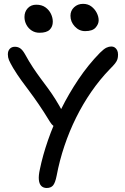

<svg xmlns="http://www.w3.org/2000/svg" viewBox="-20 -952 644 987"><path d="M220 14.4Q203.2 14.4 192.6 4.2Q182 -6 179.8 -27.5Q177.6 -49 185 -81.8Q199.4 -152.4 226.9 -231.7Q254.4 -311 294 -390.7Q333.6 -470.4 383.8 -545Q434 -619.6 493.8 -680.6Q514.2 -700.8 527.2 -706.9Q540.2 -713 552.2 -713Q562.2 -713 569.7 -708.1Q577.2 -703.2 582 -694Q586.8 -684.8 586.8 -671.4Q586.8 -658.2 583.9 -648.2Q581 -638.2 572 -626.5Q563 -614.8 543.8 -595.8Q493 -543.2 449.5 -480.3Q406 -417.4 371.3 -347.4Q336.6 -277.4 311.2 -202Q285.8 -126.6 271.2 -48.8Q263.8 -11.4 252.5 1.5Q241.2 14.4 220 14.4ZM280.8 -295.6Q266.6 -295.6 256 -303.6Q245.4 -311.6 237.2 -325.2Q203.8 -380 177.9 -417.5Q152 -455 130.7 -483.4Q109.4 -511.8 89.4 -539.2Q69.4 -566.6 47.6 -602.4Q31.8 -629.6 26.1 -643.2Q20.4 -656.8 20.4 -672.6Q20.4 -690.4 30.2 -701Q40 -711.6 56.4 -711.6Q72.2 -711.6 84 -703.5Q95.8 -695.4 107.4 -675.4Q130 -634.2 149.7 -604.7Q169.4 -575.2 187.6 -550.6Q205.8 -526 224.9 -500.3Q244 -474.6 264.3 -442.6Q284.6 -410.6 308.4 -365.4Q312.8 -356 314.4 -344.1Q316 -332.2 313.2 -321.1Q310.4 -310 302.5 -302.8Q294.6 -295.6 280.8 -295.6ZM417.6 -792Q386.8 -792 364.5 -815.9Q342.2 -839.8 342.2 -871Q342.2 -897 360.8 -914.6Q379.4 -932.2 406.8 -932.2Q432 -932.2 449.7 -918.8Q467.4 -905.4 477.3 -885.9Q487.2 -866.4 487.2 -847.4Q487.2 -828.2 471.4 -810.1Q455.6 -792 417.6 -792ZM183 -783.6Q160.6 -783.6 143.2 -794.8Q125.8 -806 115.8 -824.6Q105.8 -843.2 105.8 -864.8Q105.8 -891.6 122.5 -909.7Q139.2 -927.8 166.4 -927.8Q194.6 -927.8 213.4 -914.4Q232.2 -901 241.8 -881Q251.4 -861 251.4 -840.4Q251.4 -815.2 235.5 -799.4Q219.6 -783.6 183 -783.6Z"/></svg>

Font: Shantell Sans Light
Style: Regular
Weight: 300
Designer: Stephen Nixon, Anya Danilova, Shantell Martin
Foundry: Arrow Type
Version: Version 1.011;[c5ecc13dd]